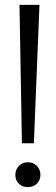

<svg xmlns="http://www.w3.org/2000/svg" viewBox="-20 -760 230 788"><path d="M70 -172 60 -740H142L119 -172ZM94 8Q72 8 57.5 -6Q43 -20 43 -42Q43 -64 57.5 -79Q72 -94 94 -94Q117 -94 131.5 -79Q146 -64 146 -42Q146 -21 131.5 -6.5Q117 8 94 8Z"/></svg>

Font: LivvicRegular
Style: Regular
Weight: 400
Designer: Jacques Le Bailly, Baron von Fonthausen
Version: Version 1.001; ttfautohint (v1.8.2)